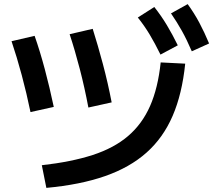

<svg xmlns="http://www.w3.org/2000/svg" viewBox="-20 -875 1040 932"><path d="M183 -73Q326 -89 429.5 -122.5Q533 -156 601.5 -214.5Q670 -273 708.5 -360.5Q747 -448 760 -572L879 -566Q864 -419 818 -312.5Q772 -206 691 -134Q610 -62 489.5 -20Q369 22 205 37ZM128 -331Q109 -423 85.5 -510.5Q62 -598 36 -675L148 -701Q174 -627 197.5 -539Q221 -451 241 -356ZM409 -353Q391 -449 367.5 -539.5Q344 -630 318 -709L430 -735Q455 -656 479.5 -564Q504 -472 522 -378ZM759 -610Q732 -665 706.5 -707.5Q681 -750 649 -790L729 -841Q763 -798 790 -753Q817 -708 843 -655ZM911 -626Q887 -682 863 -725Q839 -768 810 -810L891 -855Q923 -811 947.5 -765Q972 -719 995 -664Z"/></svg>

Font: M PLUS 2 Thin SemiBold
Style: Regular
Weight: 600
Version: Version 1.001